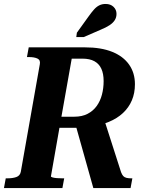

<svg xmlns="http://www.w3.org/2000/svg" viewBox="-42 -949 744 969"><path d="M338 -324 484 -345 569 -80Q574 -67 580 -60.5Q586 -54 596 -51.5Q606 -49 619 -49H626L617 0H429ZM282 -49 273 0H-22L-13 -49H-4Q22 -49 40.5 -55.5Q59 -62 63 -82L159 -625Q163 -646 147 -653.5Q131 -661 104 -661H94L103 -710H387Q468 -710 524 -687.5Q580 -665 609.5 -623Q639 -581 639 -524Q639 -479 623.5 -442.5Q608 -406 578.5 -378.5Q549 -351 507.5 -334Q466 -317 415 -310Q405 -309 395 -307.5Q385 -306 375 -305Q365 -304 354 -304H258L215 -59Q215 -56 223.5 -53.5Q232 -51 245.5 -50Q259 -49 272 -49ZM374 -653H320L268 -360H333Q372 -360 400 -374.5Q428 -389 446 -414Q464 -439 472.5 -471.5Q481 -504 481 -540Q481 -577 469.5 -602Q458 -627 434.5 -640Q411 -653 374 -653ZM405 -866Q420 -887 432.5 -901Q445 -915 459 -922Q473 -929 491 -929Q516 -929 531 -914.5Q546 -900 546 -879Q546 -861 537 -847Q528 -833 510.5 -821.5Q493 -810 466 -799L381 -762H343L346 -784Z"/></svg>

Font: Roboto Serif 72pt SemiCondensed SemiBold
Style: Italic
Weight: 600
Width: 4
Italic angle: -10°
Designer: Greg Gazdowicz
Foundry: Commercial Type
Version: Version 1.008